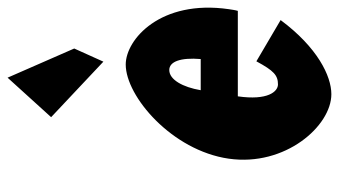

<svg xmlns="http://www.w3.org/2000/svg" viewBox="-214 -666 895 507"><g transform="rotate(-90 233.5 -412.5)"><path d="M281.9 -840 177.6 -725 324.2 -587 358.9 -664ZM458.3 -232C460.2 -238 461.7 -249 462.8 -256C488.7 -436 383 -528 316.6 -528C232.5 -528 89.6 -406 68 -256C46.6 -107 154.2 15 238.3 15C286.4 15 362 -22 434 -119L325.1 -183C300.3 -137 288.2 -126 264.1 -126C245.1 -126 221.2 -153 232.6 -232ZM248.8 -330C256.8 -377 276.4 -413 302.1 -413C324 -413 335.5 -384 331.1 -330Z"/></g></svg>

Font: Blink
Style: Obl
Weight: 400
Designer: Mew Too
Foundry: Cannot Into Space Fonts
Version: Version 001.000